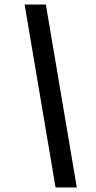

<svg xmlns="http://www.w3.org/2000/svg" viewBox="-20 -749 424 850"><path d="M226 81 89 -729H183L320 81Z"/></svg>

Font: Mona Sans ExtraLight Medium
Style: Italic
Weight: 500
Italic angle: -11.6951°
Version: Version 2.000